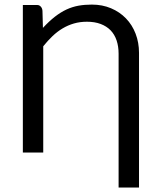

<svg xmlns="http://www.w3.org/2000/svg" viewBox="-20 -668 683 841"><path d="M499.5 153.3V-432.6Q499.5 -464.8 490.7 -491Q481.9 -517.1 464.4 -535.2Q446.8 -553.2 420.9 -563Q395 -572.8 360.8 -572.8Q330.1 -572.8 304 -565.2Q277.8 -557.6 254.4 -543.7Q231 -529.8 210 -509.8Q189 -489.7 169.4 -465.3V0H80.1V-646H144Q152.3 -646 158.9 -638.7Q165.5 -631.3 166 -620.1L168 -545.9Q195.3 -575.2 220.7 -595Q246.1 -614.7 271.5 -626.5Q296.9 -638.2 324 -643.1Q351.1 -647.9 382.3 -647.9Q428.2 -647.9 466.3 -631.8Q504.4 -615.7 531.7 -587.4Q559.1 -559.1 574 -520.3Q588.9 -481.4 588.9 -436.5V153.3Z"/></svg>

Font: Carlito
Style: Regular
Weight: 400
Designer: Lukasz Dziedzic
Foundry: tyPoland Lukasz Dziedzic
Version: Version 1.104